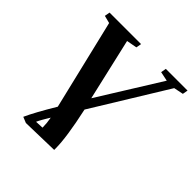

<svg xmlns="http://www.w3.org/2000/svg" viewBox="-223 -829 1218 1218"><g transform="rotate(45 386.0 -219.5)"><path d="M65.9 -619.1 72.3 -654.8H355L348.6 -619.1L278.3 -606L374.5 -188.5L634.3 -606L570.8 -619.1L577.1 -654.8H772L765.6 -619.1L701.2 -606L395 -107.4Q439.9 97.2 439.9 197.8V209.5L192.4 215.8L152.8 199.7Q183.6 130.9 262.2 -0.5L117.2 -606ZM232.4 164.6 287.6 162.1V156.2Q287.6 123.5 279.8 80.1Q272 93.3 264.4 105.7Q256.8 118.2 250.5 129.4Q244.1 140.6 239.5 149.7Q234.9 158.7 232.4 164.6Z"/></g></svg>

Font: Liberation Serif
Style: Bold Italic
Weight: 700
Italic angle: -16.333°
Designer: Steve Matteson
Foundry: Ascender Corporation
Version: Version 2.1.5